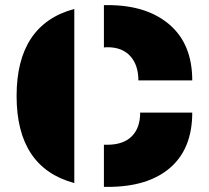

<svg xmlns="http://www.w3.org/2000/svg" viewBox="-20 -720 818 752"><path d="M402 -700Q555 -700 644 -623.5Q733 -547 733 -405H522Q522 -465 490.5 -500Q459 -535 401 -535Q392 -535 387 -534V-700ZM271 -376V-312V-3Q45 -64 45 -344Q45 -624 271 -685ZM387 -153Q387 -153 399 -153Q463 -153 496 -186Q529 -219 529 -279H733Q733 -138 646.5 -63Q560 12 402 12H387Z"/></svg>

Font: Archicoco
Style: Regular
Weight: 400
Designer: Hector Gatti
Foundry: Hector Gatti
Version: 1.002